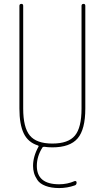

<svg xmlns="http://www.w3.org/2000/svg" viewBox="-20 -750 540 990"><path d="M175.8 0Q125 -15.6 102.5 -62Q80.1 -108.4 80.1 -190.4V-719.7Q80.1 -729.5 89.8 -730Q99.6 -730.5 99.6 -719.7V-190.4Q99.6 -92.8 133.8 -51.3Q168 -9.8 250 -9.8Q332 -9.8 366.2 -50.8Q400.4 -91.8 400.4 -190.4V-719.7Q400.4 -729.5 410.2 -730Q419.9 -730.5 419.9 -719.7V-190.4Q419.9 -83 380.4 -36.6Q340.8 9.8 250 9.8Q227.5 9.8 208 6.8Q201.2 6.8 199.2 9.8Q169.9 55.7 169.9 105.5Q169.9 200.2 285.2 200.2Q327.1 200.2 365.2 183.6Q369.1 182.6 372.1 184.6Q375 186.5 375 191.4Q375 203.1 365.2 206.1Q326.2 219.7 285.2 219.7Q244.1 219.7 214.8 208.5Q185.5 197.3 172.9 178.2Q160.2 159.2 155.3 141.6Q150.4 124 150.4 105.5Q150.4 56.6 178.7 5.9Q180.7 2 175.8 0Z"/></svg>

Font: Rounded Mgen+ 1m thin
Style: Regular
Weight: 100
Designer: [Source Han Sans]
Ryoko NISHIZUKA  (kana & ideographs); Paul D. Hunt (Latin, Greek & Cyrillic); Wenlong ZHANG  (bopomofo
Version: Version 1.059.20150602